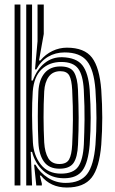

<svg xmlns="http://www.w3.org/2000/svg" viewBox="-20 -820 508 849"><path d="M44.5 0V-800H70.2V0ZM96 0V-800H121.8V-604L119.2 -464H125Q144 -514.5 177.6 -541.2Q211.2 -568 255.2 -567Q318 -565.2 344.4 -531.2Q370.8 -497.2 376.5 -423.2Q381 -355.8 381 -298.8Q381 -241.8 376.5 -179.8Q370 -101.8 345.1 -66.8Q320.2 -31.8 262.8 -31.8Q207.5 -31.8 171 -65.1Q134.5 -98.5 121.8 -148.5H115.8L121.8 0ZM275.5 9.2Q203.5 9.2 161.2 -43.5H156.2L165 -8.5V0H140.5L130.8 -91.8H136.8Q156.8 -56 192.4 -33.6Q228 -11.2 270 -11.2Q335 -11.2 364.9 -50Q394.8 -88.8 402.2 -180.8Q406.5 -239.8 406.5 -298Q406.5 -356.2 402 -423.8Q395.2 -512 364.6 -550.1Q334 -588.2 265.8 -588.2Q225.2 -588.2 192.6 -569Q160 -549.8 140.8 -513.2H134.8L146 -637.5V-800H173.5V-669.8L152.5 -552.5H158.5Q181.2 -580 211.9 -594.6Q242.5 -609.2 275.8 -609.2Q353.2 -609.2 386.8 -565.2Q420.2 -521.2 427.8 -422.5Q432.2 -357.5 432.2 -299.2Q432.2 -241 427.8 -180.5Q419.5 -78.2 385.1 -34.5Q350.8 9.2 275.5 9.2ZM249.5 -52.2Q303.8 -52.2 325.5 -82.6Q347.2 -113 350.8 -181.8Q353 -234.5 353.8 -289.6Q354.5 -344.8 350.5 -423Q347 -488.5 325.1 -517.2Q303.2 -546 250.8 -546Q198.5 -546 164.2 -513.6Q130 -481.2 124.8 -415.5Q121.5 -366 121.8 -310.1Q122 -254.2 125.5 -190Q128.8 -133 160.5 -92.6Q192.2 -52.2 249.5 -52.2ZM243 -74Q197.2 -74 174.9 -104.4Q152.5 -134.8 149.8 -189.5Q144.5 -307 149.8 -415.8Q152.5 -467.2 177.2 -496.8Q202 -526.2 247 -526.2Q292 -526.2 307.4 -500.4Q322.8 -474.5 324.8 -423Q327.5 -354.2 327.8 -300.2Q328 -246.2 325 -180.8Q322.5 -124.2 304.9 -99.1Q287.2 -74 243 -74ZM242.8 -94.8Q274.2 -94.8 285.6 -115.1Q297 -135.5 299.2 -180.8Q301.8 -235 302.4 -290Q303 -345 299.2 -422.5Q297 -466.8 286.4 -486Q275.8 -505.2 247 -505.2Q213.5 -505.2 195.6 -480.9Q177.8 -456.5 175.5 -415.8Q172.5 -360 172.6 -301.4Q172.8 -242.8 175.5 -190Q178.2 -146 193.5 -120.4Q208.8 -94.8 242.8 -94.8Z"/></svg>

Font: Big Shoulders Inline Display ExtraBold
Style: Regular
Weight: 800
Designer: Patric King
Foundry: XO Type Co
Version: Version 1.000